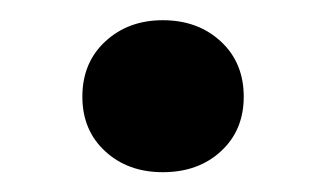

<svg xmlns="http://www.w3.org/2000/svg" viewBox="-20 -165 331 190"><path d="M61.5 -69.3Q61.5 -103 84.2 -124Q106.9 -145 141.1 -145Q175.8 -145 198.5 -124Q221.2 -103 221.2 -69.3Q221.2 -36.1 198.7 -15.4Q176.3 5.4 141.1 5.4Q106.4 5.4 84 -15.4Q61.5 -36.1 61.5 -69.3Z"/></svg>

Font: MAUL Bold
Style: Bold
Weight: 700
Designer: MAUL
Version: Version 1.0; 2020; ttfautohint (v1.8.3)